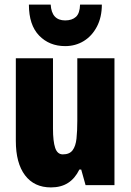

<svg xmlns="http://www.w3.org/2000/svg" viewBox="-20 -858 569 837"><path d="M479 -604V-51H353L334 -119H326Q307 -80 276.5 -60.5Q246 -41 202 -41Q129 -41 89 -94Q49 -147 49 -244V-604H211V-297Q211 -242 220.5 -213.5Q230 -185 254 -185Q283 -185 296.5 -203Q310 -221 313.5 -254Q317 -287 317 -331V-604ZM424 -838Q424 -783 402.5 -742Q381 -701 345 -679Q309 -657 264 -657Q195 -657 150.5 -703Q106 -749 106 -838H201Q205 -769 264 -769Q294 -769 311 -784.5Q328 -800 329 -838Z"/></svg>

Font: Noto Sans Tamil UI ExtraCondensed Black
Style: Regular
Weight: 900
Width: 2
Designer: Jelle Bosma - Monotype Design Team
Foundry: Monotype Imaging Inc.
Version: Version 2.004; ttfautohint (v1.8.4.7-5d5b)